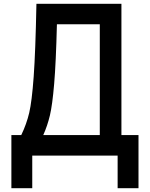

<svg xmlns="http://www.w3.org/2000/svg" viewBox="-20 -820 790 1012"><path d="M40 -108H92Q120 -166 134 -225.5Q148 -285 157.5 -415.5Q167 -546 172 -800H620V-108H710V172H600V0H150V172H40ZM506 -108V-692H280Q275 -490 265.5 -378Q256 -266 243 -211.5Q230 -157 208 -108Z"/></svg>

Font: Martian Mono Custom sWd Rg
Style: Regular
Weight: 400
Width: 6
Monospace: yes
Designer: Alex Havermale
Foundry: Evil Martians
Version: Version 1.000